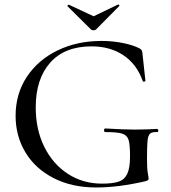

<svg xmlns="http://www.w3.org/2000/svg" viewBox="-20 -817 756 849"><path d="M49 -305Q49 -402 98.5 -477Q148 -552 234.5 -594Q321 -636 429 -636Q477 -636 522.5 -627Q568 -618 597 -603Q605 -598 607 -594Q609 -590 610 -580L623 -460Q623 -457 617.5 -456Q612 -455 611 -459Q585 -533 526 -572.5Q467 -612 385 -612Q266 -612 202 -540Q138 -468 138 -342Q138 -244 176 -167.5Q214 -91 280.5 -48Q347 -5 431 -5Q479 -5 505 -14Q531 -23 543 -49Q555 -75 555 -126Q555 -178 548.5 -198.5Q542 -219 520.5 -226Q499 -233 446 -233Q440 -233 440 -241Q440 -244 441.5 -246.5Q443 -249 445 -249Q525 -244 575 -244Q623 -244 675 -247Q677 -247 678.5 -244.5Q680 -242 680 -240Q680 -233 675 -233Q653 -234 644 -226.5Q635 -219 632.5 -196Q630 -173 630 -116Q630 -71 633.5 -52Q637 -33 637 -28Q637 -22 635 -20.5Q633 -19 625 -16Q503 12 406 12Q297 12 216 -30Q135 -72 92 -144Q49 -216 49 -305ZM278 -791Q278 -793 281 -795Q284 -797 285 -796L394 -745L502 -797H503Q506 -797 507.5 -794.5Q509 -792 507 -790L405 -687Q401 -683 394 -683Q386 -683 382 -687L279 -789Z"/></svg>

Font: Cormorant Garamond Medium
Style: Regular
Weight: 500
Designer: Christian Thalmann (Catharsis Fonts)
Foundry: Catharsis Fonts
Version: Version 4.000